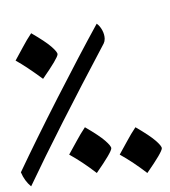

<svg xmlns="http://www.w3.org/2000/svg" viewBox="-20 -723 593 668"><path d="M88.4 -74.7Q65.4 -93.3 52.7 -123.5Q106 -236.8 180.9 -383.5Q255.9 -530.3 316.4 -640.6Q328.1 -632.3 335.9 -617.7Q343.8 -603 344.2 -588.4Q344.2 -578.6 340.8 -571.8Q181.6 -272 88.4 -74.7ZM34.2 -512.2Q48.3 -537.1 60.5 -560.5Q72.8 -584 88.4 -607.4Q138.2 -578.6 159.2 -560.3Q180.2 -542 180.2 -534.2Q180.2 -521 129.9 -448.7Q72.8 -490.7 34.2 -512.2ZM220.7 -185.1Q234.9 -210 247.3 -233.4Q259.8 -256.8 275.4 -280.3Q325.2 -251.5 346.2 -233.2Q367.2 -214.8 367.2 -207Q367.2 -193.4 316.9 -121.1Q268.1 -158.7 220.7 -185.1ZM396.5 -185.1Q410.6 -210 423.1 -233.4Q435.5 -256.8 451.2 -280.3Q501 -251.5 522 -233.2Q543 -214.8 543 -207Q543 -193.4 492.7 -121.1Q443.8 -158.7 396.5 -185.1ZM78.1 -702.6Z"/></svg>

Font: Noto Naskh Arabic UI
Style: Regular
Weight: 400
Designer: Monotype Design team
Foundry: Monotype Imaging Inc.
Version: Version 1.05